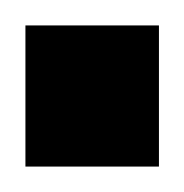

<svg xmlns="http://www.w3.org/2000/svg" viewBox="-20 -448 145 151"><path d="M0 -317V-428H105V-317Z"/></svg>

Font: League Gothic
Style: Regular
Weight: 400
Designer: The League of Moveable Type
Version: Version 2.001